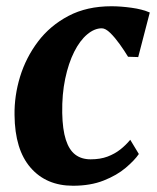

<svg xmlns="http://www.w3.org/2000/svg" viewBox="-20 -584 502 614"><path d="M213.5 10Q128 10 77.8 -47.8Q27.5 -105.5 26.5 -216Q25.5 -277.5 44.2 -338.8Q63 -400 101.5 -451Q140 -502 198.8 -533Q257.5 -564 336.5 -564Q366 -564 400.5 -559.2Q435 -554.5 459 -544L422 -401.5L389.5 -402.5Q378 -421.5 363 -442.5Q348 -463.5 332.8 -478.5Q317.5 -493.5 305.5 -493.5Q282 -493.5 258.8 -474Q235.5 -454.5 217.2 -418.2Q199 -382 188.5 -332.2Q178 -282.5 179 -222.5Q180 -170 190.5 -137.2Q201 -104.5 220.8 -89.5Q240.5 -74.5 270 -74.5Q300.5 -74.5 323.8 -83.2Q347 -92 364.8 -106Q382.5 -120 396.5 -137L424 -91.5Q410.5 -71.5 382.2 -47.5Q354 -23.5 311.8 -6.8Q269.5 10 213.5 10Z"/></svg>

Font: Merriweather 28pt ExtraBold
Style: Italic
Weight: 800
Italic angle: -7.8°
Version: Version 2.101